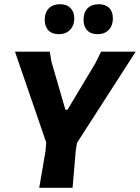

<svg xmlns="http://www.w3.org/2000/svg" viewBox="-20 -890 663 910"><path d="M265 -870Q296 -870 314 -852Q332 -834 332 -803Q332 -769 312 -748.5Q292 -728 259 -728Q227 -728 209.5 -746Q192 -764 192 -797Q192 -831 211.5 -850.5Q231 -870 265 -870ZM448 -870Q480 -870 497.5 -852.5Q515 -835 515 -803Q515 -769 495.5 -748.5Q476 -728 443 -728Q411 -728 393.5 -746Q376 -764 376 -797Q376 -831 395 -850.5Q414 -870 448 -870ZM623 -645 345 -213 339 -176 324 0H166L196 -176L199 -215L51 -645H216L224 -597L290 -370H300L433 -592L459 -645Z"/></svg>

Font: Alegreya Sans SC ExtraBold
Style: Italic
Weight: 800
Italic angle: -7°
Designer: Juan Pablo del Peral
Foundry: Huerta Tipografica
Version: Version 2.007